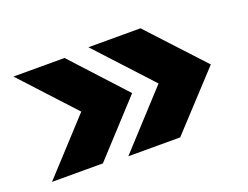

<svg xmlns="http://www.w3.org/2000/svg" viewBox="-88 -759 1151 890"><g transform="rotate(-20 487.5 -314.0)"><path d="M915 -314 666 -44.9H410.2L657.2 -314L409.2 -583H666ZM526.9 -314 288.1 -54.2H37.1L275.9 -314L36.1 -574.2H288.1Z"/></g></svg>

Font: Mattone
Style: Bold
Weight: 700
Width: 6
Designer: Nunzio Mazzaferro
Foundry: Collletttivo
Version: Version 2.000;Glyphs 3.2 (3217)